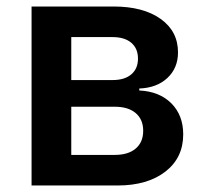

<svg xmlns="http://www.w3.org/2000/svg" viewBox="-20 -570 640 590"><path d="M77 0V-550H329Q420 -550 473.5 -512Q527 -474 527 -409Q527 -361 494.5 -330.5Q462 -300 408 -298V-292Q470 -289 506.5 -252.5Q543 -216 543 -157Q543 -85 488 -42.5Q433 0 341 0ZM199 -324H326Q363 -324 383.5 -341.5Q404 -359 404 -390Q404 -421 383.5 -438.5Q363 -456 326 -456H199ZM199 -94H333Q374 -94 397 -113.5Q420 -133 420 -168Q420 -203 397 -222.5Q374 -242 333 -242H199Z"/></svg>

Font: JetBrains Mono NL
Style: Bold
Weight: 700
Monospace: yes
Designer: Philipp Nurullin, Konstantin Bulenkov
Foundry: JetBrains
Version: Version 2.305; ttfautohint (v1.8.4.7-5d5b)